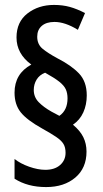

<svg xmlns="http://www.w3.org/2000/svg" viewBox="-20 -779 416 779"><path d="M39 -403Q39 -480 107 -517Q47 -561 47 -627Q47 -690 91.5 -724.5Q136 -759 199 -759Q234 -759 263 -751Q292 -743 325 -726L296 -658Q244 -690 201 -690Q168 -690 149.5 -674Q131 -658 131 -630Q131 -599 153 -581Q175 -563 212 -543Q269 -514 300.5 -481Q332 -448 332 -392Q332 -354 318 -323Q304 -292 276 -273Q305 -249 318 -222.5Q331 -196 331 -164Q331 -97 285.5 -58.5Q240 -20 167 -20Q92 -20 39 -54V-134Q63 -115 98.5 -102.5Q134 -90 164 -90Q202 -90 224 -109.5Q246 -129 246 -159Q246 -181 237.5 -195Q229 -209 208.5 -223Q188 -237 152 -257Q89 -292 64 -323.5Q39 -355 39 -403ZM117 -414Q117 -385 137 -364.5Q157 -344 189 -326L221 -309Q254 -332 254 -380Q254 -401 247 -416.5Q240 -432 220.5 -447.5Q201 -463 163 -484Q140 -475 128.5 -456Q117 -437 117 -414Z"/></svg>

Font: Noto Sans Tamil ExtraCondensed Medium
Style: Regular
Weight: 500
Width: 2
Designer: Jelle Bosma - Monotype Design Team
Foundry: Monotype Imaging Inc.
Version: Version 2.004; ttfautohint (v1.8.4.7-5d5b)